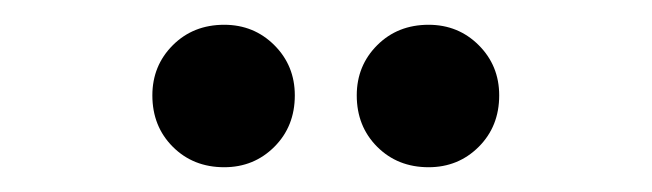

<svg xmlns="http://www.w3.org/2000/svg" viewBox="-20 -795 526 155"><path d="M103 -718Q103 -742 119.5 -758.5Q136 -775 161 -775Q185 -775 201.5 -758.5Q218 -742 218 -718Q218 -693 201.5 -676.5Q185 -660 161 -660Q136 -660 119.5 -676.5Q103 -693 103 -718ZM326 -775Q350 -775 366.5 -758.5Q383 -742 383 -718Q383 -693 366.5 -676.5Q350 -660 326 -660Q301 -660 284.5 -676.5Q268 -693 268 -718Q268 -742 284.5 -758.5Q301 -775 326 -775Z"/></svg>

Font: Evergrow Sans 
Style: Regular
Weight: 400
Foundry: 10Web
Version: Version 1.000